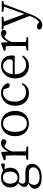

<svg xmlns="http://www.w3.org/2000/svg" viewBox="1423 -1991 842 3728"><g transform="rotate(-90 1844.0 -127.0)"><path d="M257.8 -207Q312.5 -207 344.7 -247.1Q377 -287.1 377 -351.6Q377 -415 345.7 -453.6Q314.5 -492.2 260.7 -492.2Q206.1 -492.2 173.8 -452.6Q141.6 -413.1 141.6 -348.6Q141.6 -284.2 172.9 -245.6Q204.1 -207 257.8 -207ZM348.6 12.7H220.7Q191.4 12.7 168 9.8Q118.2 58.6 118.2 113.3Q118.2 167 157.7 193.8Q197.3 220.7 267.6 220.7Q358.4 220.7 408.7 186.5Q459 152.3 459 100.6Q459 60.5 432.1 36.6Q405.3 12.7 348.6 12.7ZM533.2 -515.6V-457L418.9 -458Q451.2 -416 451.2 -349.6Q451.2 -265.6 397.9 -218.3Q344.7 -170.9 259.8 -170.9Q214.8 -170.9 175.8 -184.6Q141.6 -141.6 141.6 -108.4Q141.6 -54.7 214.8 -54.7H362.3Q527.3 -54.7 527.3 78.1Q527.3 153.3 458.5 207.5Q389.6 261.7 266.6 261.7Q155.3 261.7 99.1 225.1Q43 188.5 43 126Q43 53.7 148.4 2.9Q78.1 -15.6 78.1 -77.1Q78.1 -129.9 151.4 -196.3Q68.4 -244.1 68.4 -349.6Q68.4 -432.6 122.1 -480.5Q175.8 -528.3 260.7 -528.3Q339.8 -528.3 391.6 -488.3L515.6 -527.3Z M756.8 -516.6 766.6 -385.7Q793.9 -451.2 837.9 -489.7Q881.8 -528.3 929.7 -528.3Q955.1 -528.3 976.6 -518.6Q998 -508.8 1005.9 -492.2Q1005.9 -423.8 949.2 -423.8Q919.9 -423.8 885.7 -453.1L871.1 -464.8Q804.7 -420.9 767.6 -319.3V-227.5Q767.6 -156.2 769.5 -44.9L861.3 -32.2V0H606.4V-32.2L688.5 -43.9Q691.4 -127 691.4 -227.5V-283.2Q691.4 -340.8 687.5 -434.6L598.6 -442.4V-473.6L742.2 -527.3Z M1063.5 -254.9Q1063.5 -383.8 1136.2 -456.1Q1209 -528.3 1309.6 -528.3Q1408.2 -528.3 1481.4 -456.1Q1554.7 -383.8 1554.7 -254.9Q1554.7 -127 1482.4 -56.6Q1410.2 13.7 1309.6 13.7Q1209 13.7 1136.2 -56.6Q1063.5 -127 1063.5 -254.9ZM1309.6 -488.3Q1233.4 -488.3 1190.9 -427.2Q1148.4 -366.2 1148.4 -254.9Q1148.4 -143.6 1190.9 -85Q1233.4 -26.4 1309.6 -26.4Q1385.7 -26.4 1428.2 -85Q1470.7 -143.6 1470.7 -254.9Q1470.7 -366.2 1427.7 -427.2Q1384.8 -488.3 1309.6 -488.3Z M2074.2 -124 2095.7 -114.3Q2041 13.7 1897.5 13.7Q1787.1 13.7 1721.2 -59.6Q1655.3 -132.8 1655.3 -256.8Q1655.3 -379.9 1728.5 -454.1Q1801.8 -528.3 1904.3 -528.3Q1973.6 -528.3 2026.4 -491.2Q2079.1 -454.1 2092.8 -394.5Q2086.9 -358.4 2048.8 -358.4Q2008.8 -358.4 1997.1 -401.4L1975.6 -475.6Q1935.5 -488.3 1907.2 -488.3Q1830.1 -488.3 1782.2 -427.7Q1734.4 -367.2 1734.4 -263.7Q1734.4 -160.2 1784.7 -101.1Q1835 -42 1918 -42Q2017.6 -42 2074.2 -124Z M2267.6 -300.8H2502Q2533.2 -300.8 2544.4 -314.9Q2555.7 -329.1 2555.7 -355.5Q2555.7 -410.2 2519 -449.2Q2482.4 -488.3 2425.8 -488.3Q2366.2 -488.3 2321.3 -439.5Q2276.4 -390.6 2267.6 -300.8ZM2624 -261.7 2266.6 -262.7Q2267.6 -155.3 2318.4 -98.6Q2369.1 -42 2452.1 -42Q2543 -42 2608.4 -120.1L2629.9 -103.5Q2563.5 13.7 2426.8 13.7Q2319.3 13.7 2252.4 -57.6Q2185.5 -128.9 2185.5 -253.9Q2185.5 -376 2257.3 -452.1Q2329.1 -528.3 2430.7 -528.3Q2518.6 -528.3 2574.7 -472.7Q2630.9 -417 2630.9 -324.2Q2630.9 -282.2 2624 -261.7Z M2880.9 -516.6 2890.6 -385.7Q2918 -451.2 2961.9 -489.7Q3005.9 -528.3 3053.7 -528.3Q3079.1 -528.3 3100.6 -518.6Q3122.1 -508.8 3129.9 -492.2Q3129.9 -423.8 3073.2 -423.8Q3043.9 -423.8 3009.8 -453.1L2995.1 -464.8Q2928.7 -420.9 2891.6 -319.3V-227.5Q2891.6 -156.2 2893.6 -44.9L2985.4 -32.2V0H2730.5V-32.2L2812.5 -43.9Q2815.4 -127 2815.4 -227.5V-283.2Q2815.4 -340.8 2811.5 -434.6L2722.7 -442.4V-473.6L2866.2 -527.3Z M3688.5 -513.7V-483.4L3627.9 -470.7L3443.4 15.6Q3391.6 151.4 3339.4 212.4Q3287.1 273.4 3225.6 273.4Q3187.5 273.4 3160.6 255.9Q3133.8 238.3 3132.8 210Q3141.6 169.9 3195.3 169.9Q3232.4 169.9 3270.5 207L3278.3 214.8Q3346.7 166 3389.6 48.8L3398.4 26.4L3201.2 -473.6L3136.7 -483.4V-513.7H3384.8V-482.4L3289.1 -470.7L3435.5 -73.2L3578.1 -469.7L3479.5 -483.4V-513.7Z"/></g></svg>

Font: Bpmf Zihi Serif Regular
Style: Regular
Weight: 400
Foundry: But Ko
Version: Version 1.320